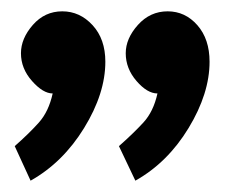

<svg xmlns="http://www.w3.org/2000/svg" viewBox="-20 -762 400 339"><path d="M276 -742Q307 -742 328.5 -717.5Q350 -693 350 -653Q350 -597 313 -536Q276 -475 219 -443L190 -504Q215 -526 233 -545.5Q251 -565 258 -597Q240 -597 221 -619Q202 -641 202 -668Q202 -694 223.5 -718Q245 -742 276 -742ZM90 -742Q121 -742 143.5 -717.5Q166 -693 166 -653Q166 -597 128.5 -536Q91 -475 34 -443L6 -504Q31 -526 48.5 -545.5Q66 -565 73 -597Q56 -597 36.5 -619Q17 -641 17 -668Q17 -694 38 -718Q59 -742 90 -742Z"/></svg>

Font: Palanquin Dark
Style: Regular
Weight: 400
Designer: Pria Ravichandran
Version: Version 1.000